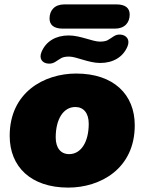

<svg xmlns="http://www.w3.org/2000/svg" viewBox="-20 -840 656 872"><path d="M290 12C435 12 592 -73 592 -271C592 -411 496 -506 326 -506C181 -506 24 -421 24 -223C24 -83 120 12 290 12ZM294 -140C256 -140 233 -168 233 -216C233 -299 268 -354 322 -354C360 -354 383 -326 383 -278C383 -195 348 -140 294 -140ZM265 -710H502C546 -710 569 -737 569 -774C569 -802 551 -820 509 -820H272C228 -820 205 -793 205 -756C205 -728 223 -710 265 -710ZM201 -551C226 -550 236 -564 258 -576C267 -581 279 -583 294 -583C327 -583 382 -554 435 -554C494 -554 539 -581 559 -629C572 -660 554 -681 527 -683C502 -685 491 -669 468 -657C460 -653 448 -651 433 -651C400 -651 345 -679 292 -679C233 -679 189 -652 169 -605C155 -573 173 -552 201 -551Z"/></svg>

Font: SN Pro Black
Style: Italic
Weight: 900
Italic angle: -9°
Designer: Tobias Whetton
Foundry: Supernotes
Version: Version 1.001;Glyphs 3.2 (3249)